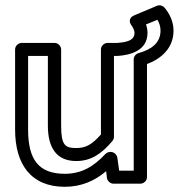

<svg xmlns="http://www.w3.org/2000/svg" viewBox="-20 -681 708 738"><path d="M541 -587 585 -605C593 -592 597 -578 597 -563C597 -517 563 -491 513 -477C502 -474 494 -464 494 -453V-25H438L431 -75C429 -87 418 -97 406 -97H403C396 -97 389 -93 385 -89C340 -41 294 -13 229 -13C129 -13 88 -67 88 -183V-466H164V-198C164 -111 199 -62 273 -62C329 -62 370 -89 412 -139C416 -144 418 -149 418 -155V-466H430H432C477 -469 547 -484 547 -555C547 -567 544 -580 541 -587ZM496 -622C469 -610 481 -589 485 -584C492 -574 497 -564 497 -555C497 -530 477 -519 430 -516H393C382 -516 368 -506 368 -491V-164C333 -125 310 -112 273 -112C230 -112 215 -123 215 -198V-491C215 -502 205 -516 190 -516H63C52 -516 38 -506 38 -491V-183C38 -51 98 37 229 37C293 37 344 14 388 -23L391 3C393 15 404 25 416 25H520C531 25 545 15 545 0V-435C595 -453 647 -493 647 -563C647 -600 630 -631 612 -652C606 -659 594 -663 584 -659Z"/></svg>

Font: Falling Sky
Style: ExtOu
Weight: 400
Designer: Paul D. Hunt
Foundry: Adobe Systems Incorporated
Version: Version 1.02